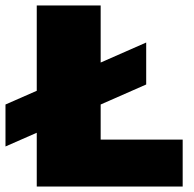

<svg xmlns="http://www.w3.org/2000/svg" viewBox="-34 -680 709 700"><path d="M632 -171V0H212H100V-196L-14 -146V-299L100 -349V-660H333V-452L499 -525V-372L333 -299V-171Z"/></svg>

Font: Work Sans Black
Style: Regular
Weight: 900
Designer: Wei Huang
Foundry: Wei Huang
Version: Version 1.500